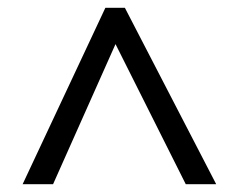

<svg xmlns="http://www.w3.org/2000/svg" viewBox="-20 -739 612 492"><path d="M38 -267 250 -719H300L534 -267H456L276 -626L116 -267Z"/></svg>

Font: Noto Sans Living
Style: Regular
Weight: 400
Designer: Monotype Design Team
Foundry: Monotype Imaging Inc.
Version: Version 2.013; ttfautohint (v1.8.4.7-5d5b)